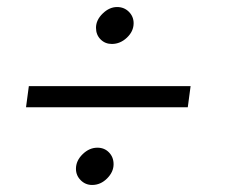

<svg xmlns="http://www.w3.org/2000/svg" viewBox="-20 -599 640 546"><path d="M253 -520Q253 -542 272 -560.5Q291 -579 313 -579Q333 -579 346.5 -565.5Q360 -552 360 -533Q360 -510 341 -492Q322 -474 298 -474Q279 -474 266 -487Q253 -500 253 -520ZM62 -354H522L514 -294H54ZM196 -119Q196 -142 215 -160.5Q234 -179 257 -179Q277 -179 290 -165.5Q303 -152 303 -132Q303 -110 284.5 -91.5Q266 -73 242 -73Q223 -73 209.5 -86.5Q196 -100 196 -119Z"/></svg>

Font: Krub
Style: Italic
Weight: 400
Italic angle: -8°
Designer: Ekaluck Peanpanawate
Foundry: Cadson Demak Co.,Ltd.
Version: Version 1.000; ttfautohint (v1.6)